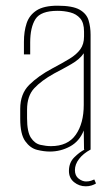

<svg xmlns="http://www.w3.org/2000/svg" viewBox="-20 -525 392 674"><path d="M155 7Q134 7 110 1Q86 -5 68.5 -29.5Q51 -54 51 -108V-143Q51 -196 83 -227.5Q115 -259 164 -285Q200 -304 224.5 -319Q249 -334 262 -352Q275 -370 275 -397V-414Q275 -445 261.5 -460.5Q248 -476 226.5 -481.5Q205 -487 182 -487Q123 -487 104.5 -458Q86 -429 86 -376V-334H64V-378Q64 -415 73.5 -443.5Q83 -472 108.5 -488.5Q134 -505 182 -505Q235 -505 259.5 -491Q284 -477 291 -453.5Q298 -430 298 -403V0H275L274 -67Q259 -29 226 -11Q193 7 155 7ZM159 -12Q218 -12 246 -52Q274 -92 274 -157V-338Q260 -317 230.5 -300Q201 -283 170 -267Q125 -242 100 -215Q75 -188 75 -140V-110Q75 -62 88.5 -41.5Q102 -21 122 -16.5Q142 -12 159 -12ZM281 129Q258 129 240 114.5Q222 100 222 75Q222 46 240.5 27.5Q259 9 277 0H298Q272 14 257.5 33Q243 52 243 72Q243 92 256 102Q269 112 282 112Q292 112 299.5 109.5Q307 107 311 105L317 119Q311 123 301.5 126Q292 129 281 129Z"/></svg>

Font: Alumni Sans Thin Thin
Style: Regular
Weight: 250
Version: Version 1.018